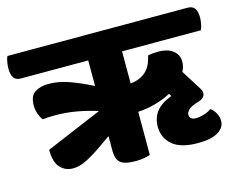

<svg xmlns="http://www.w3.org/2000/svg" viewBox="-130 -754 1110 899"><g transform="rotate(-15 424.5 -304.5)"><path d="M755 -383Q755 -358 743 -336L805 -237Q812 -226 812 -215Q812 -204 804 -195.5Q796 -187 783 -183Q742 -171 730 -158.5Q718 -146 718 -134Q718 -123 726 -116.5Q734 -110 749 -110Q768 -110 789.5 -117Q811 -124 824 -134Q839 -124 849 -106Q859 -88 859 -69Q859 -35 825.5 -15Q792 5 729 5Q644 5 604.5 -29.5Q565 -64 565 -118Q565 -160 589 -191Q613 -222 664 -240L656 -253Q624 -236 583.5 -224Q543 -212 495 -209V0Q484 4 466 7.5Q448 11 424 11Q370 11 350.5 -6.5Q331 -24 331 -63V-135L288 -105Q239 -70 201.5 -51Q164 -32 133 -32Q95 -32 70.5 -58.5Q46 -85 46 -145L318 -260Q273 -275 220.5 -284.5Q168 -294 114 -294Q82 -294 54 -291Q43 -305 36.5 -324.5Q30 -344 30 -365Q30 -410 56.5 -427Q83 -444 122 -444Q170 -444 220 -426.5Q270 -409 331 -378V-502H5Q-20 -502 -30 -517.5Q-40 -533 -40 -563Q-40 -575 -37 -593Q-34 -611 -29 -620H844Q868 -620 878.5 -605Q889 -590 889 -561Q889 -548 885.5 -529.5Q882 -511 877 -502H495V-346Q526 -350 546 -360.5Q566 -371 578.5 -386Q591 -401 597.5 -418Q604 -435 608 -452Q630 -457 659 -457Q677 -457 694 -453Q711 -449 724.5 -440Q738 -431 746.5 -417Q755 -403 755 -383Z"/></g></svg>

Font: Baloo 2 ExtraBold
Style: Regular
Weight: 800
Designer: Sarang Kulkarni and Ek Type
Foundry: Ek Type
Version: Version 1.640;hotconv 1.0.111;makeotfexe 2.5.65597; ttfautoh